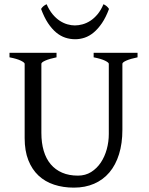

<svg xmlns="http://www.w3.org/2000/svg" viewBox="-20 -862 694 897"><path d="M622.6 -594.2Q589.4 -587.4 570.6 -579.1Q551.8 -570.8 551.8 -564V-255.9Q551.8 -191.9 536.1 -141.6Q520.5 -91.3 491.2 -56.6Q461.9 -22 419.9 -3.7Q377.9 14.6 325.2 14.6Q274.9 14.6 232.7 0.7Q190.4 -13.2 159.9 -41.7Q129.4 -70.3 112.3 -113.8Q95.2 -157.2 95.2 -216.8V-564Q95.2 -569.8 77.4 -578.6Q59.6 -587.4 24.4 -594.2V-615.2H244.1V-594.2Q210.9 -587.4 192.1 -579.1Q173.3 -570.8 173.3 -564V-241.2Q173.3 -194.3 184.3 -157.2Q195.3 -120.1 217 -94.5Q238.8 -68.8 270.5 -55.2Q302.2 -41.5 344.2 -41.5Q378.9 -41.5 405.8 -58.3Q432.6 -75.2 450.9 -102.5Q469.2 -129.9 478.8 -164.8Q488.3 -199.7 488.3 -235.8V-564Q488.3 -569.8 470.5 -578.6Q452.6 -587.4 417.5 -594.2V-615.2H622.6ZM489.3 -820.3Q474.6 -780.8 456.3 -753.9Q438 -727.1 417.7 -710.2Q397.5 -693.4 375.5 -686Q353.5 -678.7 331.5 -678.7Q307.6 -678.7 285.2 -686Q262.7 -693.4 242.4 -710.2Q222.2 -727.1 204.3 -753.9Q186.5 -780.8 171.9 -820.3Q177.7 -829.1 183.6 -833.7Q189.5 -838.4 197.8 -842.3Q210 -814.5 225.8 -795.4Q241.7 -776.4 259.3 -764.9Q276.9 -753.4 295.2 -748.3Q313.5 -743.2 329.6 -743.2Q346.7 -743.2 365.5 -748.3Q384.3 -753.4 402.1 -764.9Q419.9 -776.4 435.8 -795.4Q451.7 -814.5 463.4 -842.3Q471.7 -838.4 477.5 -833.7Q483.4 -829.1 489.3 -820.3Z"/></svg>

Font: Gentium Plus
Style: Regular
Weight: 400
Designer: J. Victor Gaultney, Annie Olsen, Iska Routamaa
Foundry: SIL International
Version: Version 1.510